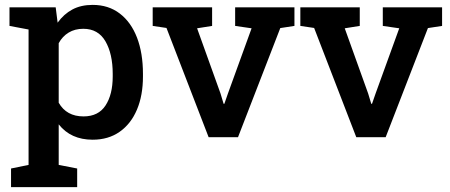

<svg xmlns="http://www.w3.org/2000/svg" viewBox="-20 -558 1831 781"><path d="M24.9 203.1V127.4L96.2 112.8V-438L18.6 -452.6V-528.3H206.5L214.4 -465.8Q239.3 -500.5 274.2 -519.3Q309.1 -538.1 356.9 -538.1Q421.4 -538.1 467.3 -502.9Q513.2 -467.8 537.4 -404.8Q561.5 -341.8 561.5 -257.3V-247.1Q561.5 -169.9 537.1 -112.1Q512.7 -54.2 466.8 -22Q420.9 10.3 356.9 10.3Q268.1 10.3 218.8 -52.2V112.8L293.9 127.4V203.1ZM319.8 -84.5Q380.4 -84.5 409.4 -129.2Q438.5 -173.8 438.5 -247.1V-257.3Q438.5 -338.9 408.9 -389.9Q379.4 -440.9 318.8 -440.9Q284.7 -440.9 259.3 -425.5Q233.9 -410.2 218.8 -382.3V-140.1Q250.5 -84.5 319.8 -84.5Z M828.6 0 657.2 -444.3 601.1 -452.6V-528.3H842.8V-452.6L781.7 -442.9L877 -177.7L889.6 -135.7H892.6L907.2 -177.7L1003.4 -442.9L936.5 -452.6V-528.3H1177.7V-452.6L1120.1 -443.8L948.2 0Z M1429.2 0 1257.8 -444.3 1201.7 -452.6V-528.3H1443.4V-452.6L1382.3 -442.9L1477.5 -177.7L1490.2 -135.7H1493.2L1507.8 -177.7L1604 -442.9L1537.1 -452.6V-528.3H1778.3V-452.6L1720.7 -443.8L1548.8 0Z"/></svg>

Font: Roboto Slab Medium
Style: Regular
Weight: 500
Designer: Google
Version: Version 2.001; ttfautohint (v1.8.3)